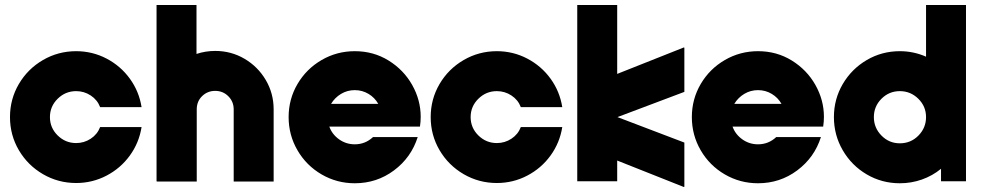

<svg xmlns="http://www.w3.org/2000/svg" viewBox="-20 -726 3929 769"><path d="M20 -257Q20 -329 55.5 -389.5Q91 -450 152 -485.5Q213 -521 285 -521Q350 -521 406.5 -491.5Q463 -462 500 -411Q537 -360 547 -297H381Q370 -326 343.5 -343.5Q317 -361 285 -361Q242 -361 211 -330.5Q180 -300 180 -257Q180 -214 211 -183.5Q242 -153 285 -153Q317 -153 343.5 -170.5Q370 -188 381 -217H547Q537 -154 500 -103Q463 -52 406.5 -22.5Q350 7 285 7Q213 7 152 -28.5Q91 -64 55.5 -124.5Q20 -185 20 -257Z M607 -706H767V-510Q803 -522 842 -522Q906 -522 959.5 -490.5Q1013 -459 1044.5 -405.5Q1076 -352 1076 -288V1H916V-288Q916 -319 894.5 -340.5Q873 -362 842 -362Q811 -362 789.5 -341Q768 -320 768 -288V1H608V0H607Z M1136 -257Q1136 -329 1171.5 -389.5Q1207 -450 1268 -485.5Q1329 -521 1401 -521Q1476 -521 1536.5 -483.5Q1597 -446 1631 -385.5Q1665 -325 1665 -258Q1665 -239 1662 -219H1299Q1310 -188 1338 -168Q1366 -148 1401 -148Q1443 -148 1474 -177H1653Q1627 -95 1558 -43.5Q1489 8 1401 8Q1329 8 1268 -27.5Q1207 -63 1171.5 -124Q1136 -185 1136 -257ZM1495 -310Q1481 -335 1456 -350Q1431 -365 1401 -365Q1371 -365 1346 -350Q1321 -335 1306 -310Z M1705 -257Q1705 -329 1740.5 -389.5Q1776 -450 1837 -485.5Q1898 -521 1970 -521Q2035 -521 2091.5 -491.5Q2148 -462 2185 -411Q2222 -360 2232 -297H2066Q2055 -326 2028.5 -343.5Q2002 -361 1970 -361Q1927 -361 1896 -330.5Q1865 -300 1865 -257Q1865 -214 1896 -183.5Q1927 -153 1970 -153Q2002 -153 2028.5 -170.5Q2055 -188 2066 -217H2232Q2222 -154 2185 -103Q2148 -52 2091.5 -22.5Q2035 7 1970 7Q1898 7 1837 -28.5Q1776 -64 1740.5 -124.5Q1705 -185 1705 -257Z M2452 -83V0H2292V-706H2452V-430L2719 -536L2721 -535V-358L2453 -257L2721 -155V22L2719 23Z M2751 -257Q2751 -329 2786.5 -389.5Q2822 -450 2883 -485.5Q2944 -521 3016 -521Q3091 -521 3151.5 -483.5Q3212 -446 3246 -385.5Q3280 -325 3280 -258Q3280 -239 3277 -219H2914Q2925 -188 2953 -168Q2981 -148 3016 -148Q3058 -148 3089 -177H3268Q3242 -95 3173 -43.5Q3104 8 3016 8Q2944 8 2883 -27.5Q2822 -63 2786.5 -124Q2751 -185 2751 -257ZM3110 -310Q3096 -335 3071 -350Q3046 -365 3016 -365Q2986 -365 2961 -350Q2936 -335 2921 -310Z M3320 -257Q3320 -329 3355.5 -389.5Q3391 -450 3451.5 -485.5Q3512 -521 3584 -521Q3639 -521 3689 -499V-706H3849V0H3749V-50Q3715 -22 3672.5 -7Q3630 8 3584 8Q3512 8 3451.5 -27.5Q3391 -63 3355.5 -124Q3320 -185 3320 -257ZM3689 -257Q3689 -300 3658 -330.5Q3627 -361 3584 -361Q3541 -361 3510.5 -330.5Q3480 -300 3480 -257Q3480 -214 3510.5 -183Q3541 -152 3584 -152Q3628 -152 3658.5 -183Q3689 -214 3689 -257Z"/></svg>

Font: Lineal Heavy
Style: Regular
Weight: 900
Designer: Created by Frank Adebiaye with contributions from Anton Moglia & Ariel Martín Pérez
Created by Frank ADEBIAYE with FontF
Foundry: Velvetyne Type Foundry
Version: Version 2.000